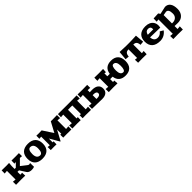

<svg xmlns="http://www.w3.org/2000/svg" viewBox="708 -3017 5665 5665"><g transform="rotate(-45 3540.0 -184.5)"><path d="M740.2 -601.1 742.2 -472.2 717.8 -475.1Q674.8 -480 660.2 -480L490.2 -310.1L668 -171.9Q697.3 -148.9 720.2 -148.9Q730.5 -148.9 767.1 -160.2L770 0Q719.7 19 659.2 19Q609.4 19 568.6 2.9Q527.8 -13.2 504.9 -47.9L382.8 -240.2H319.8V-120.1Q333 -120.1 373 -123L397 -125L402.8 1L220.2 -2L20 1L18.1 -129.9L42 -126Q73.2 -120.1 120.1 -120.1V-480Q73.2 -480 42 -474.1L18.1 -470.2L20 -601.1L220.2 -598.1L330.1 -601.1Q330.1 -580.6 325 -540.3Q319.8 -500 319.8 -480V-359.9H370.1L490.2 -480Q468.3 -480 428.2 -474.1L430.2 -601.1L600.1 -599.1Z M1357.9 -530.5Q1439.9 -451.2 1439.9 -299.8Q1439.9 -148.4 1357.9 -69.3Q1275.9 9.8 1119.6 9.8Q963.4 9.8 881.6 -69.3Q799.8 -148.4 799.8 -299.8Q799.8 -451.2 881.6 -530.5Q963.4 -609.9 1119.6 -609.9Q1275.9 -609.9 1357.9 -530.5ZM1099.6 -490.2Q1050.8 -490.2 1025.4 -441.7Q1000 -393.1 1000 -299.8Q1000 -207 1035.6 -158.4Q1071.3 -109.9 1139.6 -109.9Q1188.5 -109.9 1214.1 -158.4Q1239.7 -207 1239.7 -299.8Q1239.7 -392.6 1203.9 -441.4Q1168 -490.2 1099.6 -490.2Z M2328.1 -601.1 2330.1 -470.2 2306.2 -474.1Q2274.9 -480 2228 -480V-120.1Q2274.9 -120.1 2306.2 -126L2330.1 -129.9L2328.1 1L2128.4 -1L1988.3 1L1986.3 -124L2004.4 -122.1Q2023.9 -120.1 2028.3 -120.1V-296.9L1858.4 20H1843.3L1668.5 -282.2V-120.1Q1672.9 -120.1 1692.4 -122.1L1710.4 -124L1708 1L1608.4 -1L1468.3 1L1466.3 -127.9L1490.2 -125Q1533.2 -120.1 1548.3 -120.1V-480Q1533.2 -480 1490.2 -475.1L1466.3 -472.2L1468.3 -601.1L1548.3 -598.1L1688.5 -601.1L1898.4 -279.8L2070.3 -600.1L2128.4 -598.1Z M3147.9 -601.1 3149.9 -470.2 3126 -474.1Q3094.7 -480 3048.3 -480V-120.1Q3094.7 -120.1 3126 -126L3149.9 -129.9L3147.9 1L2928.2 -2L2798.3 1L2796.4 -125L2820.3 -122.1Q2846.2 -120.1 2848.1 -120.1V-480Q2840.3 -480 2806.6 -481Q2772.9 -481.9 2759.3 -481.9Q2745.6 -481.9 2710.9 -481Q2676.3 -480 2668 -480V-120.1Q2670.4 -120.1 2696.3 -122.1L2720.2 -125L2718.3 1L2588.4 -2L2368.2 1L2366.2 -129.9L2390.1 -126Q2421.4 -120.1 2468.3 -120.1V-480Q2421.4 -480 2390.1 -474.1L2366.2 -470.2L2368.2 -601.1L2758.3 -598.1Z M3487.8 -271V-113.8L3527.8 -112.8Q3586.4 -112.8 3617.2 -134Q3647.9 -155.3 3647.9 -196.8Q3647.9 -233.4 3617.2 -252.7Q3586.4 -272 3527.8 -272ZM3587.9 -601.1 3589.8 -473.1 3565.9 -476.1Q3531.2 -480 3487.8 -480V-392.1L3587.9 -395Q3714.4 -395 3781.2 -342.3Q3848.1 -289.6 3848.1 -189.9Q3848.1 -92.8 3786.4 -41.5Q3724.6 9.8 3607.9 9.8L3188 0L3186 -130.9L3211.9 -125Q3248 -118.2 3288.1 -118.2V-480Q3241.2 -480 3210 -474.1L3186 -470.2L3188 -601.1L3388.2 -598.1Z M4687.5 -299.8Q4687.5 -393.1 4657 -441.7Q4626.5 -490.2 4567.9 -490.2Q4528.8 -490.2 4508.3 -441.4Q4487.8 -392.6 4487.8 -299.8Q4487.8 -207 4518.6 -158.4Q4549.3 -109.9 4607.9 -109.9Q4647 -109.9 4667.2 -158.4Q4687.5 -207 4687.5 -299.8ZM4252.4 -601.1 4244.6 -473.1 4220.7 -476.1Q4213.9 -477.1 4209.2 -477.8Q4204.6 -478.5 4202.9 -478.8Q4201.2 -479 4199.5 -479.5Q4197.8 -480 4195.3 -480Q4192.9 -480 4187.5 -480V-359.9Q4207.5 -358.9 4232.9 -358.9Q4264.6 -358.9 4290.5 -359.9Q4305.7 -482.4 4381.3 -546.1Q4457 -609.9 4587.9 -609.9Q4733.9 -609.9 4810.8 -530.5Q4887.7 -451.2 4887.7 -299.8Q4887.7 -148.4 4811 -69.3Q4734.4 9.8 4587.9 9.8Q4457 9.8 4381.3 -54Q4305.7 -117.7 4290.5 -240.2Q4264.6 -241.2 4232.9 -241.2Q4207.5 -241.2 4187.5 -240.2V-120.1Q4193.8 -120.1 4196.8 -120.4Q4199.7 -120.6 4200.7 -120.8Q4201.7 -121.1 4206.5 -122.1Q4211.4 -123 4219.7 -124L4243.7 -127L4252.4 1L4087.9 -2L3887.7 1L3885.7 -129.9L3909.7 -126Q3940.9 -120.1 3987.8 -120.1V-480Q3940.9 -480 3909.7 -474.1L3885.7 -470.2L3887.7 -601.1L4087.9 -598.1Z M5632.3 -609.9 5657.2 -334 5537.1 -323.2Q5533.2 -369.6 5521.5 -401.1Q5509.8 -432.6 5490.2 -449.5Q5470.7 -466.3 5447.3 -473.1Q5423.8 -480 5391.1 -480V-120.1Q5418.9 -120.1 5450.2 -126L5474.1 -129.9L5469.2 1L5291 -2L5113.3 1L5108.4 -129.9L5132.3 -126Q5163.6 -120.1 5191.4 -120.1V-480Q5158.7 -480 5135.3 -473.1Q5111.8 -466.3 5092.3 -449.5Q5072.8 -432.6 5061 -401.1Q5049.3 -369.6 5045.4 -323.2L4925.3 -334L4950.2 -609.9Q5150.4 -600.1 5230.5 -600.1H5352.1Q5387.7 -600.1 5457.8 -602.5Q5527.8 -605 5580.1 -607.4Z M6020 -609.9Q6106.9 -609.9 6173.6 -580.1Q6240.2 -550.3 6278.6 -490.5Q6316.9 -430.7 6316.9 -348.1Q6316.9 -310.1 6309.1 -270L5891.1 -279.8Q5895.5 -197.3 5936 -153.6Q5976.6 -109.9 6049.8 -109.9Q6150.4 -109.9 6217.8 -203.1L6321.8 -142.1Q6273.4 -73.2 6199.2 -31.7Q6125 9.8 6029.8 9.8Q5863.8 9.8 5776.9 -69.3Q5689.9 -148.4 5689.9 -299.8Q5689.9 -451.2 5774.7 -530.5Q5859.4 -609.9 6020 -609.9ZM6020 -500Q5972.7 -500 5941.4 -468.8Q5910.2 -437.5 5897.9 -379.9H6124Q6125 -387.7 6125 -401.9Q6125 -432.6 6116.7 -452.9Q6108.4 -473.1 6092.8 -482.9Q6077.1 -492.7 6060.3 -496.3Q6043.5 -500 6020 -500Z M6560.1 -609.9 6599.6 -551.8 6840.8 -605Q6947.3 -605 7003.7 -526.6Q7060.1 -448.2 7060.1 -299.8Q7060.1 -163.1 6983.2 -81.5Q6906.2 0 6779.8 0L6639.6 -3.9V120.1Q6684.1 120.1 6717.8 113.8L6741.7 109.9L6739.7 241.2L6540 237.8L6341.8 241.2L6339.8 109.9L6363.8 113.8Q6397.5 120.1 6439.9 120.1V-479Q6419.9 -479 6383.8 -472.2L6357.9 -465.8L6359.9 -600.1ZM6639.6 -460.9V-113.8L6669.9 -112.8Q6755.4 -112.8 6810.1 -162.6Q6864.7 -212.4 6864.7 -299.8Q6864.7 -481.9 6759.8 -481.9Z"/></g></svg>

Font: Zantroke
Style: Regular
Weight: 500
Foundry: gluk
Version: Version 0.36